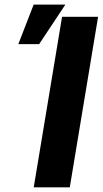

<svg xmlns="http://www.w3.org/2000/svg" viewBox="-20 -799 438 819"><path d="M398.4 -727.3 277.7 0H123.9L244.7 -727.3ZM58.2 -610.8 123.6 -779.5H258.9L147 -610.8Z"/></svg>

Font: Inter P
Style: Bold Italic
Weight: 700
Italic angle: 9.39999°
Designer: Rasmus Andersson
Foundry: rsms
Version: Version 3.018;git-588b23468